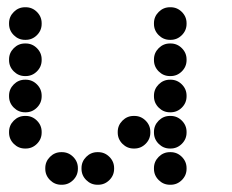

<svg xmlns="http://www.w3.org/2000/svg" viewBox="-20 -515 640 530"><path d="M49 -495Q31 -495 18 -482Q5 -469 5 -451V-449Q5 -431 18 -418Q31 -405 49 -405H51Q69 -405 82 -418Q95 -431 95 -449V-451Q95 -469 82 -482Q69 -495 51 -495ZM449 -495Q431 -495 418 -482Q405 -469 405 -451V-449Q405 -431 418 -418Q431 -405 449 -405H451Q469 -405 482 -418Q495 -431 495 -449V-451Q495 -469 482 -482Q469 -495 451 -495ZM49 -395Q31 -395 18 -382Q5 -369 5 -351V-349Q5 -331 18 -318Q31 -305 49 -305H51Q69 -305 82 -318Q95 -331 95 -349V-351Q95 -369 82 -382Q69 -395 51 -395ZM449 -395Q431 -395 418 -382Q405 -369 405 -351V-349Q405 -331 418 -318Q431 -305 449 -305H451Q469 -305 482 -318Q495 -331 495 -349V-351Q495 -369 482 -382Q469 -395 451 -395ZM49 -295Q31 -295 18 -282Q5 -269 5 -251V-249Q5 -231 18 -218Q31 -205 49 -205H51Q69 -205 82 -218Q95 -231 95 -249V-251Q95 -269 82 -282Q69 -295 51 -295ZM449 -295Q431 -295 418 -282Q405 -269 405 -251V-249Q405 -231 418 -218Q431 -205 449 -205H451Q469 -205 482 -218Q495 -231 495 -249V-251Q495 -269 482 -282Q469 -295 451 -295ZM49 -195Q31 -195 18 -182Q5 -169 5 -151V-149Q5 -131 18 -118Q31 -105 49 -105H51Q69 -105 82 -118Q95 -131 95 -149V-151Q95 -169 82 -182Q69 -195 51 -195ZM349 -195Q331 -195 318 -182Q305 -169 305 -151V-149Q305 -131 318 -118Q331 -105 349 -105H351Q369 -105 382 -118Q395 -131 395 -149V-151Q395 -169 382 -182Q369 -195 351 -195ZM449 -195Q431 -195 418 -182Q405 -169 405 -151V-149Q405 -131 418 -118Q431 -105 449 -105H451Q469 -105 482 -118Q495 -131 495 -149V-151Q495 -169 482 -182Q469 -195 451 -195ZM149 -95Q131 -95 118 -82Q105 -69 105 -51V-49Q105 -31 118 -18Q131 -5 149 -5H151Q169 -5 182 -18Q195 -31 195 -49V-51Q195 -69 182 -82Q169 -95 151 -95ZM249 -95Q231 -95 218 -82Q205 -69 205 -51V-49Q205 -31 218 -18Q231 -5 249 -5H251Q269 -5 282 -18Q295 -31 295 -49V-51Q295 -69 282 -82Q269 -95 251 -95ZM449 -95Q431 -95 418 -82Q405 -69 405 -51V-49Q405 -31 418 -18Q431 -5 449 -5H451Q469 -5 482 -18Q495 -31 495 -49V-51Q495 -69 482 -82Q469 -95 451 -95Z"/></svg>

Font: Doto Rounded Black
Style: Regular
Weight: 900
Monospace: yes
Version: Version 1.000